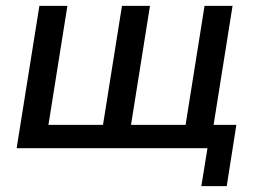

<svg xmlns="http://www.w3.org/2000/svg" viewBox="-20 -508 881 658"><path d="M670 130 691 0H37L115 -488H211L146 -80H333L398 -488H494L429 -80H616L681 -488H777L712 -80H790L757 130Z"/></svg>

Font: Nunito Sans 12pt SemiBold
Style: Italic
Weight: 600
Italic angle: -9°
Designer: Vernon Adams
Foundry: Vernon Adams
Version: Version 3.101;gftools[0.9.27]